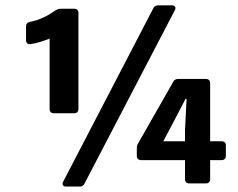

<svg xmlns="http://www.w3.org/2000/svg" viewBox="-20 -684 888 716"><path d="M551.8 -653.3 215.8 -6.8C210 3.9 214.8 11.7 226.6 11.7H276.4C285.2 11.7 291 8.8 294.9 1L631.8 -645.5C637.7 -656.2 632.8 -664.1 621.1 -664.1H570.3C561.5 -664.1 555.7 -661.1 551.8 -653.3ZM272.5 -277.3V-635.7C272.5 -645.5 266.6 -651.4 256.8 -651.4H207C200.2 -651.4 194.3 -649.4 187.5 -645.5C160.2 -627 132.8 -610.4 91.8 -602.5C82 -600.6 77.1 -594.7 77.1 -585.9V-534.2C77.1 -524.4 83 -517.6 93.8 -519.5C117.2 -522.5 141.6 -531.2 165 -540V-277.3C165 -267.6 170.9 -261.7 180.7 -261.7H256.8C266.6 -261.7 272.5 -267.6 272.5 -277.3ZM806.6 -157.2H763.7V-374C763.7 -383.8 757.8 -389.6 748 -389.6H644.5C636.7 -389.6 629.9 -386.7 626 -378.9L495.1 -149.4C491.2 -143.6 490.2 -136.7 490.2 -129.9V-102.5C490.2 -92.8 496.1 -86.9 505.9 -86.9H669.9V-15.6C669.9 -5.9 675.8 0 685.5 0H748C757.8 0 763.7 -5.9 763.7 -15.6V-86.9H806.6C816.4 -86.9 822.3 -92.8 822.3 -102.5V-141.6C822.3 -151.4 816.4 -157.2 806.6 -157.2ZM588.9 -157.2 631.8 -238.3 671.9 -315.4H675.8L669.9 -199.2V-157.2Z"/></svg>

Font: Ed Sans Neue
Style: Bold
Weight: 700
Designer: Stephen Hutchings
Version: Version 1.004;PS 001.004;hotconv 1.0.88;makeotf.lib2.5.64775